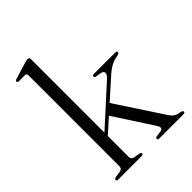

<svg xmlns="http://www.w3.org/2000/svg" viewBox="-211 -835 939 939"><g transform="rotate(-45 259.0 -365.0)"><path d="M45.5 0Q36.5 0 36.5 -7.5Q36.5 -14 48.5 -17L79.5 -21.5Q97 -25 97 -41.5V-670.5Q97 -683 86 -683.5H42.5Q33.5 -684.5 33.5 -690.5Q33.5 -696.5 43.5 -700L128 -725.5Q142.5 -730.5 149.5 -730.5Q161.5 -730.5 161.5 -718V-210L356 -386.5Q374 -403 372 -414.8Q370 -426.5 349.5 -429.5L328 -432.5Q317.5 -434.5 317.5 -441.5Q317.5 -449.5 329 -449.5H475.5Q487 -449.5 487 -441.5Q487 -434 473 -431.5Q448 -427.5 427.5 -417Q407 -406.5 381.5 -383.5L282 -294.5L440 -54Q453 -34.5 464.2 -27.5Q475.5 -20.5 497 -17.5Q509 -14.5 509 -7.5Q509 0 498 0H331Q320.5 0 320.5 -7.5Q320.5 -14.5 331 -16.5L354.5 -19.5Q371 -21.5 373.2 -29.8Q375.5 -38 363 -56.5L235.5 -253L161.5 -186.5V-42Q161.5 -25 179 -21.5L209.5 -16.5Q220 -14.5 220 -8Q220 0 208.5 0Z"/></g></svg>

Font: Fraunces 72pt Light
Style: Regular
Weight: 300
Version: Version 1.000;[0bf87f6ff]